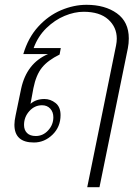

<svg xmlns="http://www.w3.org/2000/svg" viewBox="-20 -583 575 799"><path d="M463 -394Q466 -409 466 -422Q466 -470 430.5 -502Q395 -534 328 -534Q290 -534 249 -517Q208 -500 173 -466Q138 -432 120 -383H233L228 -356Q179 -332 154.5 -301.5Q130 -271 119 -216L107 -151Q130 -171 165 -171Q190 -171 211 -154.5Q232 -138 232 -104Q232 -55 198.5 -22.5Q165 10 121 10Q40 10 40 -64Q40 -80 45 -103L68 -214Q91 -320 180 -358H77Q97 -426 139 -472Q181 -518 234 -540.5Q287 -563 340 -563Q417 -563 466.5 -527.5Q516 -492 516 -423Q516 -402 512 -382L394 196H343ZM202 -95Q202 -117 189 -131Q176 -145 155 -145Q124 -145 102 -120.5Q80 -96 80 -63Q80 -42 92.5 -29.5Q105 -17 129 -17Q159 -17 180.5 -40.5Q202 -64 202 -95Z"/></svg>

Font: Taviraj ExtraLight
Style: Italic
Weight: 275
Italic angle: -12°
Designer: Katatrad Team
Foundry: CadsonDemak
Version: Version 1.001